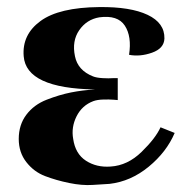

<svg xmlns="http://www.w3.org/2000/svg" viewBox="-20 -507 540 543"><path d="M474 -131Q451 -77 400.5 -35.5Q350 6 290 13Q272 14 242 16Q212 18 175.5 10.5Q139 3 107.5 -9Q76 -21 54.5 -48.5Q33 -76 33 -114Q33 -154 54.5 -182.5Q76 -211 112 -225Q148 -239 180.5 -245.5Q213 -252 249 -254Q54 -257 47 -348Q42 -409 94.5 -447.5Q147 -486 261 -487Q349 -488 397.5 -465Q446 -442 445 -398Q444 -370 410 -358Q376 -346 345 -352Q353 -404 333 -434.5Q313 -465 261 -458Q225 -452 204 -421.5Q183 -391 192 -348Q200 -308 243 -291Q253 -287 270.5 -286Q288 -285 300 -286H313V-285V-284V-283V-282V-281V-280V-279V-278V-277V-276V-275V-274V-273V-271V-270V-269V-268V-267V-265V-264V-263V-261V-260V-258V-257V-255V-254V-252V-251V-249V-247V-246V-244V-243V-241V-239V-237V-236V-234V-224L301 -225Q289 -226 272 -225.5Q255 -225 244 -221Q212 -209 196.5 -178Q181 -147 187 -114Q193 -72 223 -52.5Q253 -33 293 -36Q341 -39 380.5 -77.5Q420 -116 434 -147Z"/></svg>

Font: GFS Artemisia
Style: Bold
Weight: 700
Designer: Designed by Takis Katsoulidis.
Foundry: Designed by Takis Katsoulidis.
Version: Version 1.0